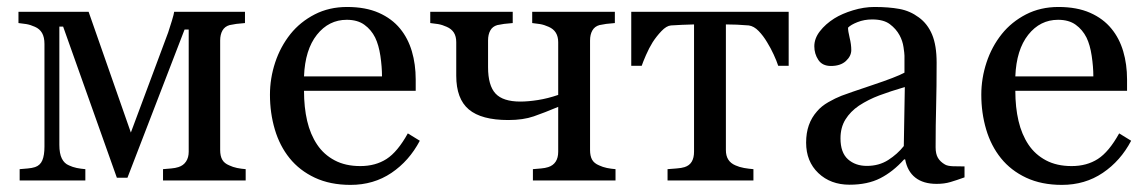

<svg xmlns="http://www.w3.org/2000/svg" viewBox="-20 -515 3269 548"><path d="M681.2 0H445.3V-32.2Q456.5 -33.2 468.5 -34.2Q480.5 -35.2 489.3 -38.1Q503.4 -42.5 511 -54Q518.6 -65.4 518.6 -82V-430.7H506.8L343.8 -7.8H313.5L160.2 -439H149.4V-101.6Q149.4 -76.7 156.5 -62.5Q163.6 -48.3 176.8 -43Q187 -38.1 199 -35.6Q210.9 -33.2 223.6 -32.2V0H36.1V-32.2Q47.4 -33.2 59.3 -34.2Q71.3 -35.2 80.1 -38.1Q94.7 -43 100.8 -57.4Q106.9 -71.8 106.9 -96.7V-389.6Q106.9 -408.7 100.1 -420.7Q93.3 -432.6 79.6 -438.5Q66.9 -444.3 54.9 -446.3Q43 -448.2 32.7 -449.2V-481.4H232.9L353.5 -136.7L460 -422.4Q464.8 -436.5 470.7 -456.1Q476.6 -475.6 477.1 -481.4H679.2V-449.2Q665 -448.2 654.5 -446.8Q644 -445.3 635.3 -443.4Q621.6 -439.5 615 -428Q608.4 -416.5 608.4 -399.4V-86.9Q608.4 -69.8 614.3 -59.3Q620.1 -48.8 634.3 -43Q644.5 -38.1 656.5 -35.6Q668.5 -33.2 681.2 -32.2Z M1178.2 -113.3Q1147.9 -55.7 1097.2 -21.5Q1046.4 12.7 980.5 12.7Q922.4 12.7 878.7 -7.8Q835 -28.3 806.6 -63.5Q778.3 -98.6 764.4 -145.5Q750.5 -192.4 750.5 -244.6Q750.5 -291.5 765.4 -336.7Q780.3 -381.8 809.1 -418Q836.9 -452.6 878.2 -473.9Q919.4 -495.1 970.7 -495.1Q1023.4 -495.1 1061 -478.5Q1098.6 -461.9 1122.1 -433.1Q1144.5 -405.8 1155.5 -368.7Q1166.5 -331.5 1166.5 -288.1V-255.9H847.7Q847.7 -208.5 856.7 -169.9Q865.7 -131.3 885.3 -102.1Q904.3 -73.7 935.1 -57.4Q965.8 -41 1008.3 -41Q1051.8 -41 1083.3 -61.3Q1114.7 -81.5 1144 -134.3ZM1070.3 -296.9Q1070.3 -324.2 1065.7 -355.5Q1061 -386.7 1050.8 -407.7Q1039.6 -430.2 1020 -444.3Q1000.5 -458.5 969.7 -458.5Q918.5 -458.5 884.5 -415.8Q850.6 -373 847.7 -296.9Z M1736.8 0H1501V-32.2Q1512.2 -33.2 1524.2 -34.2Q1536.1 -35.2 1544.9 -38.1Q1558.6 -42.5 1565.9 -53.5Q1573.2 -64.5 1573.2 -82V-210Q1533.7 -193.4 1503.4 -182.9Q1473.1 -172.4 1430.7 -172.4Q1354 -172.4 1318.1 -202.6Q1282.2 -232.9 1282.2 -298.8V-394.5Q1282.2 -411.1 1275.4 -421.9Q1268.6 -432.6 1254.9 -438.5Q1242.2 -444.3 1230.2 -446.3Q1218.3 -448.2 1208 -449.2V-481.4H1443.4V-449.2Q1429.2 -448.2 1418.7 -446.8Q1408.2 -445.3 1399.4 -443.4Q1385.7 -439.5 1379.4 -428Q1373 -416.5 1373 -399.4V-323.2Q1373 -271 1394.3 -248Q1415.5 -225.1 1465.3 -225.1Q1487.3 -225.1 1515.4 -229.5Q1543.5 -233.9 1573.2 -244.1V-394.5Q1573.2 -410.6 1566.4 -421.6Q1559.6 -432.6 1545.9 -438.5Q1533.2 -444.3 1521.2 -446.3Q1509.3 -448.2 1499 -449.2V-481.4H1734.9V-449.2Q1720.7 -448.2 1710.2 -446.8Q1699.7 -445.3 1690.9 -443.4Q1677.2 -439.5 1670.7 -428Q1664.1 -416.5 1664.1 -399.4V-86.9Q1664.1 -69.8 1669.9 -59.3Q1675.8 -48.8 1689.9 -43Q1700.2 -38.1 1712.2 -35.6Q1724.1 -33.2 1736.8 -32.2Z M2231 -327.1H2201.2Q2196.8 -340.8 2188.2 -359.4Q2179.7 -377.9 2169.4 -394.5Q2158.7 -412.6 2145.3 -426.5Q2131.8 -440.4 2117.2 -442.4Q2102.1 -443.8 2083.5 -444.6Q2064.9 -445.3 2051.8 -445.3V-86.9Q2051.8 -70.3 2058.6 -59.6Q2065.4 -48.8 2079.1 -43Q2089.8 -38.1 2103.5 -35.6Q2117.2 -33.2 2130.4 -32.2V0H1885.3V-32.2Q1896.5 -33.2 1910.9 -34.2Q1925.3 -35.2 1934.1 -38.1Q1947.8 -42.5 1954.3 -53.5Q1960.9 -64.5 1960.9 -82V-445.3Q1945.3 -444.8 1925.8 -444.1Q1906.2 -443.4 1895 -442.4Q1882.3 -441.4 1867.9 -426.3Q1853.5 -411.1 1842.8 -394.5Q1832.5 -377.9 1823.7 -357.7Q1814.9 -337.4 1811.5 -327.1H1781.7V-481.4H2231Z M2732.9 -8.8Q2710 -0.5 2692.6 4.6Q2675.3 9.8 2653.3 9.8Q2615.2 9.8 2592.5 -8.1Q2569.8 -25.9 2563.5 -60.1H2560.5Q2528.8 -24.9 2492.4 -6.3Q2456.1 12.2 2404.8 12.2Q2350.6 12.2 2315.7 -21Q2280.8 -54.2 2280.8 -107.9Q2280.8 -135.7 2288.6 -157.7Q2296.4 -179.7 2312 -197.3Q2324.2 -211.9 2344.2 -223.4Q2364.3 -234.9 2381.8 -241.7Q2403.8 -250 2470.9 -272.5Q2538.1 -294.9 2561.5 -307.6V-356Q2561.5 -362.3 2558.8 -380.4Q2556.2 -398.4 2547.4 -414.6Q2537.6 -432.6 2519.8 -446Q2502 -459.5 2469.2 -459.5Q2446.8 -459.5 2427.5 -451.9Q2408.2 -444.3 2400.4 -436Q2400.4 -426.3 2405 -407.2Q2409.7 -388.2 2409.7 -372.1Q2409.7 -355 2394.3 -340.8Q2378.9 -326.7 2351.6 -326.7Q2327.1 -326.7 2315.7 -344Q2304.2 -361.3 2304.2 -382.8Q2304.2 -405.3 2320.1 -425.8Q2335.9 -446.3 2361.3 -462.4Q2383.3 -476.1 2414.6 -485.6Q2445.8 -495.1 2475.6 -495.1Q2516.6 -495.1 2547.1 -489.5Q2577.6 -483.9 2602.5 -465.3Q2627.4 -447.3 2640.4 -416.3Q2653.3 -385.3 2653.3 -336.4Q2653.3 -266.6 2651.9 -212.6Q2650.4 -158.7 2650.4 -94.7Q2650.4 -75.7 2657 -64.5Q2663.6 -53.2 2677.2 -45.4Q2684.6 -41 2700.4 -40.5Q2716.3 -40 2732.9 -40ZM2562.5 -266.6Q2521 -254.4 2489.7 -242.7Q2458.5 -231 2431.6 -213.4Q2407.2 -196.8 2393.1 -174.1Q2378.9 -151.4 2378.9 -120.1Q2378.9 -79.6 2400.1 -60.5Q2421.4 -41.5 2454.1 -41.5Q2488.8 -41.5 2515.1 -58.3Q2541.5 -75.2 2559.6 -98.1Z M3208.5 -113.3Q3178.2 -55.7 3127.4 -21.5Q3076.7 12.7 3010.7 12.7Q2952.6 12.7 2908.9 -7.8Q2865.2 -28.3 2836.9 -63.5Q2808.6 -98.6 2794.7 -145.5Q2780.8 -192.4 2780.8 -244.6Q2780.8 -291.5 2795.7 -336.7Q2810.5 -381.8 2839.4 -418Q2867.2 -452.6 2908.4 -473.9Q2949.7 -495.1 3001 -495.1Q3053.7 -495.1 3091.3 -478.5Q3128.9 -461.9 3152.3 -433.1Q3174.8 -405.8 3185.8 -368.7Q3196.8 -331.5 3196.8 -288.1V-255.9H2877.9Q2877.9 -208.5 2887 -169.9Q2896 -131.3 2915.5 -102.1Q2934.6 -73.7 2965.3 -57.4Q2996.1 -41 3038.6 -41Q3082 -41 3113.5 -61.3Q3145 -81.5 3174.3 -134.3ZM3100.6 -296.9Q3100.6 -324.2 3095.9 -355.5Q3091.3 -386.7 3081.1 -407.7Q3069.8 -430.2 3050.3 -444.3Q3030.8 -458.5 3000 -458.5Q2948.7 -458.5 2914.8 -415.8Q2880.9 -373 2877.9 -296.9Z"/></svg>

Font: UniBurma_GGSerif
Style: Book
Weight: 400
Designer: Victor San Kho Lin (for Burmese only and related typography optimization with it)
Foundry: http://www.unimm.org
Version: 2.0